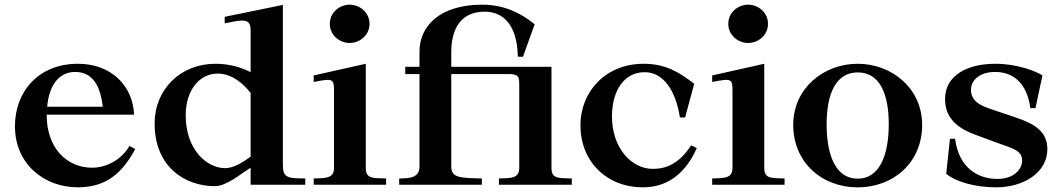

<svg xmlns="http://www.w3.org/2000/svg" viewBox="-20 -791 4553 822"><path d="M44 -251C44 -86 172 11 313 11C432 11 502 -47 559 -153L534 -166C500 -106 434 -73 374 -73C264 -73 180 -160 180 -297V-300H554C549 -425 455 -518 314 -518C143 -518 44 -397 44 -251ZM182 -334C190 -426 232 -483 302 -483C364 -483 408 -442 420 -334Z M1053 -73V0H1287V-27C1207 -27 1191 -32 1191 -86V-770L942 -719V-691C973 -697 998 -703 1017 -703C1041 -703 1053 -693 1053 -662V-482C1014 -502 963 -518 902 -518C753 -518 642 -409 642 -262C642 -73 776 6 899 6C950 6 1008 -45 1053 -73ZM775 -298C775 -402 832 -476 912 -476C972 -476 1021 -434 1053 -393V-120C1020 -97 981 -71 944 -71C868 -71 775 -147 775 -298Z M1323 -440C1408 -457 1410 -454 1410 -397V-72C1410 -24 1368 -29 1323 -27V0H1633V-27C1578 -29 1546 -24 1546 -72V-518L1323 -468ZM1392 -689C1392 -738 1434 -771 1477 -771C1520 -771 1562 -738 1562 -689C1562 -640 1520 -607 1477 -607C1434 -607 1392 -640 1392 -689Z M1776 -571V-505H1715V-474H1776V-78C1776 -30 1734 -27 1689 -27V0H2043V-27C1948 -29 1912 -30 1912 -78V-474H2155C2197 -474 2203 -466 2203 -431V-72C2203 -24 2161 -29 2116 -27V0H2428V-27C2373 -29 2341 -24 2341 -72V-505H1912V-567C1912 -667 1952 -741 2055 -741C2129 -741 2194 -692 2197 -548H2219L2269 -687C2213 -733 2140 -771 2045 -771C1859 -771 1776 -676 1776 -571Z M2952 -432C2889 -482 2828 -518 2736 -518C2571 -518 2465 -397 2465 -255C2465 -100 2576 11 2733 11C2851 11 2922 -64 2963 -157L2939 -169C2888 -90 2832 -68 2775 -68C2683 -68 2600 -158 2600 -292C2600 -403 2652 -482 2740 -482C2817 -482 2872 -409 2891 -288H2913Z M3029 -440C3114 -457 3116 -454 3116 -397V-72C3116 -24 3074 -29 3029 -27V0H3339V-27C3284 -29 3252 -24 3252 -72V-518L3029 -468ZM3098 -689C3098 -738 3140 -771 3183 -771C3226 -771 3268 -738 3268 -689C3268 -640 3226 -607 3183 -607C3140 -607 3098 -640 3098 -689Z M3652 11C3807 11 3928 -97 3928 -256C3928 -414 3797 -518 3652 -518C3507 -518 3376 -414 3376 -256C3376 -97 3497 11 3652 11ZM3519 -259C3519 -394 3561 -481 3652 -481C3744 -481 3785 -394 3785 -259C3785 -124 3744 -26 3652 -26C3559 -26 3519 -124 3519 -259Z M4443 -468C4415 -487 4332 -518 4242 -518C4119 -518 4026 -467 4026 -367C4026 -280 4086 -240 4156 -214L4251 -179C4313 -156 4356 -148 4356 -104C4356 -65 4320 -25 4250 -25C4168 -25 4085 -71 4069 -197H4047L4031 -47C4073 -12 4156 11 4245 11C4362 11 4464 -52 4464 -152C4464 -222 4419 -258 4329 -288L4219 -325C4172 -341 4137 -361 4137 -407C4137 -448 4175 -483 4240 -483C4316 -483 4377 -437 4391 -328H4413Z"/></svg>

Font: Ortica Linear
Style: Bold
Weight: 700
Designer: Benedetta Bovani
Foundry: Collletttivo
Version: Version 2.000;Glyphs 3.1.2 (3151)